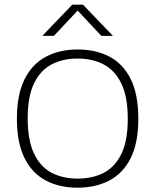

<svg xmlns="http://www.w3.org/2000/svg" viewBox="-20 -820 684 846"><path d="M322 7Q242 7 182 -24.5Q122 -56 88.2 -123.2Q54.5 -190.5 54.5 -297Q54.5 -404 88.5 -471.5Q122.5 -539 183 -570.5Q243.5 -602 322 -602Q402 -602 462.2 -570.5Q522.5 -539 556 -471.5Q589.5 -404 589.5 -297Q589.5 -190.5 555.8 -123.2Q522 -56 461.5 -24.5Q401 7 322 7ZM322 -33Q388 -33 437.8 -59Q487.5 -85 515.2 -142.8Q543 -200.5 543 -296Q543 -393 515 -451.2Q487 -509.5 437.2 -535.8Q387.5 -562 322 -562Q256.5 -562 207 -536Q157.5 -510 129.8 -452.2Q102 -394.5 102 -299Q102 -202 129.8 -143.5Q157.5 -85 207 -59Q256.5 -33 322 -33ZM166.5 -662 298.5 -799.5H345.5L477.5 -662H426.5L313.5 -782.5H330.5L217.5 -662Z"/></svg>

Font: Encode Sans SC SemiExpanded ExtraLight
Style: Regular
Weight: 250
Width: 6
Designer: Multiple Designers
Foundry: Impallari Type
Version: Version 3.002